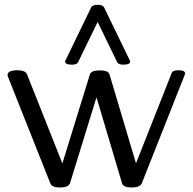

<svg xmlns="http://www.w3.org/2000/svg" viewBox="-20 -788 822 819"><path d="M535.2 -525.4Q535.2 -512.2 505.9 -512.2Q485.4 -512.2 480 -522.5L396.5 -694.3L313 -522.5Q308.1 -512.2 287.1 -512.2Q257.8 -512.2 257.8 -525.4Q257.8 -528.3 258.8 -529.3L369.1 -756.8Q374 -767.6 396.5 -767.6Q418.5 -767.6 423.8 -756.8L534.2 -529.3Q535.2 -528.3 535.2 -525.4ZM541.5 11.7Q505.4 11.7 500.5 -6.3L391.6 -373L278.8 -6.8Q272.5 11.7 235.8 11.7Q201.2 11.7 194.8 -5.4L13.7 -461.4Q12.2 -464.4 12.2 -467.8Q12.2 -488.3 54.7 -488.3Q87.9 -488.3 95.2 -471.2L246.1 -90.8L363.3 -470.2Q368.7 -487.8 406.2 -487.8Q442.4 -487.8 447.3 -470.2L560.1 -91.3L712.4 -476.6Q716.8 -488.3 740.7 -488.3Q769.5 -488.3 769.5 -475.1Q769.5 -473.6 767.6 -467.8L585 -6.3Q577.6 11.7 541.5 11.7Z"/></svg>

Font: Gayathri
Style: Regular
Weight: 400
Designer: Binoy Dominic <binoy.domenic@gmail.com>
Foundry: SMC
Version: Version 1.000